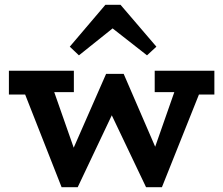

<svg xmlns="http://www.w3.org/2000/svg" viewBox="-20 -765 928 798"><path d="M17 -372V-471H287V-382H129L127 -372ZM236 13 70 -409H196L319 -58L293 13ZM281 13 238 -41 421 -458H458L475 -350L303 13ZM587 13 414 -350 445 -458H494L667 -58L643 13ZM631 13 585 -41 716 -415H824L653 13ZM623 -382V-471H871V-372H761L760 -382ZM308 -535 270 -571 418 -745H481L630 -571L591 -535L448 -647Z"/></svg>

Font: BioRhyme ExtraBold
Style: Bold
Weight: 700
Version: Version 1.600;gftools[0.9.33]